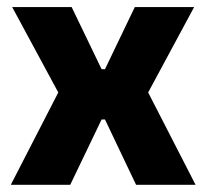

<svg xmlns="http://www.w3.org/2000/svg" viewBox="-20 -511 571 531"><path d="M9.9 0 152.1 -276.5V-235.1L13.7 -491.4H178.2L261 -319.6H270.3L352.8 -491.4H516.9L378.9 -235.1V-276.5L520.8 0H356.3L270.3 -180.6H261L174.3 0Z"/></svg>

Font: Anek Gurmukhi Medium
Style: Regular
Weight: 500
Designer: Sarang Kulkarni (Gurmukhi), Yesha Goshar (Latin)
Foundry: Ek Type
Version: Version 1.003